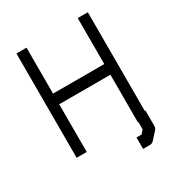

<svg xmlns="http://www.w3.org/2000/svg" viewBox="-161 -701 807 872"><g transform="rotate(-30 243.0 -265.5)"><path d="M54 -597H107V-356H375.5V-597H428.5V-80H432V0Q432 14 424 21L391.5 57Q383 66 372.5 66H335.5V36V6H362L378 -12V-50H375.5V-300H107V-50H54Z"/></g></svg>

Font: 3270 Nerd Font Mono SemCond
Style: Regular
Weight: 400
Monospace: yes
Version: Version 3.0.1;Nerd Fonts 3.1.1